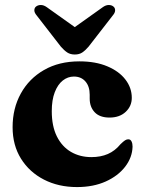

<svg xmlns="http://www.w3.org/2000/svg" viewBox="-20 -738 582 771"><path d="M509.2 -345.1Q509.2 -311.9 484.8 -288.9Q460.4 -265.9 419.8 -265.9Q380.4 -265.9 360.3 -287.2Q340.2 -308.5 340.2 -342V-357.7Q340.2 -391.1 323 -410.9Q305.8 -430.6 276.8 -430.6Q252.3 -430.6 232.1 -414.7Q212 -398.8 199.9 -367.7Q187.9 -336.7 187.9 -291.5Q187.9 -231.1 208.5 -190Q229.1 -149 265.1 -128Q301.1 -107.1 347.1 -107.1Q384.3 -107.1 413.1 -119.6Q441.9 -132.1 463.9 -159Q475.7 -170.5 482.1 -174.5Q488.6 -178.6 495.1 -178.6Q504.1 -178.6 508.2 -170Q512.4 -161.4 512.3 -149.1Q511.2 -105.8 482.6 -68.6Q454.1 -31.5 404.3 -9.1Q354.5 13.2 289.3 13.2Q214.8 13.2 156.4 -16.8Q98 -46.8 64.3 -100.8Q30.6 -154.8 30.6 -227.1Q30.6 -302.7 63.6 -362.5Q96.6 -422.4 156.9 -457Q217.1 -491.6 298.9 -491.6Q363.8 -491.6 410.9 -471.7Q458.1 -451.9 483.6 -418.6Q509.2 -385.4 509.2 -345.1ZM319.7 -601.1 168.1 -709Q155.8 -717.9 144.1 -717.9Q132.3 -717.9 124.5 -711.5Q118.1 -706.4 117.9 -696.8Q117.7 -687.2 127.5 -675.7L224.4 -550.7Q237.5 -535.6 250 -527.3Q262.5 -519.1 280.4 -519.1Q298.3 -519.1 310.5 -527.3Q322.7 -535.6 335.7 -550.7L432.7 -675.7Q442.5 -687.2 442.3 -696.8Q442.1 -706.4 435.7 -711.5Q428.4 -717.9 416.6 -717.9Q404.8 -717.9 392.5 -709L240.9 -601.1Z"/></svg>

Font: Fraunces
Style: Regular
Weight: 900
Version: Version 1.000;[b76b70a41]